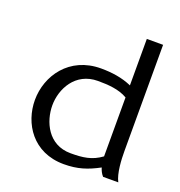

<svg xmlns="http://www.w3.org/2000/svg" viewBox="-120 -745 801 854"><g transform="rotate(20 280.5 -318.0)"><path d="M56 -218C56 -108 127 7 274 7C339 7 384 -8 438 -37C442 -24 448 -11 458 0H530C511 -35 508 -101 508 -140V-643H431V-423C386 -443 336 -450 285 -450C135 -450 56 -332 56 -218ZM137 -222C137 -299 184 -393 291 -393C339 -393 390 -390 431 -366V-87C386 -54 344 -49 286 -49C179 -49 137 -146 137 -222Z"/></g></svg>

Font: KpMath
Style: Sans
Weight: 400
Version: Version 0.64